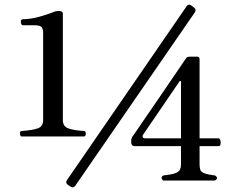

<svg xmlns="http://www.w3.org/2000/svg" viewBox="-20 -787 1040 837"><path d="M74 -192Q68 -193 67 -204.5Q66 -216 75 -216Q119 -219 143.5 -227Q168 -235 168 -263V-643Q168 -659 162 -668Q156 -677 128 -677H79Q72 -678 71 -690.5Q70 -703 79 -703Q116 -704 151.5 -714Q187 -724 212 -734Q222 -739 236 -739Q254 -739 254 -728V-263Q254 -235 280 -226.5Q306 -218 346 -216Q354 -216 354 -204.5Q354 -193 346 -192ZM308 23Q299 35 287 26L275 18Q264 9 272 -2L793 -759Q802 -772 814 -763L826 -754Q837 -745 830 -734ZM692 0Q685 -5 684.5 -11.5Q684 -18 692 -22Q728 -26 744 -32Q760 -38 764.5 -47.5Q769 -57 769 -69V-150H566Q559 -150 555.5 -155Q552 -160 552 -165V-178Q552 -180 553.5 -183Q555 -186 556 -190Q557 -190 573.5 -214.5Q590 -239 616.5 -277.5Q643 -316 672.5 -359Q702 -402 728.5 -441Q755 -480 772.5 -505.5Q790 -531 791 -533Q796 -540 808 -540H840Q850 -540 850 -528V-184H932Q938 -184 940.5 -175.5Q943 -167 941.5 -158.5Q940 -150 933 -150H850V-69Q850 -55 853.5 -46Q857 -37 871.5 -31.5Q886 -26 917 -22Q925 -18 926 -12Q927 -6 917 0ZM613 -184H769V-431Q769 -433 767 -434Q765 -435 763 -433L604 -200Q600 -194 602.5 -189Q605 -184 613 -184Z"/></svg>

Font: Zen Old Mincho
Style: Bold
Weight: 700
Designer: Yoshimichi Ohira
Foundry: Positype
Version: Version 1.500